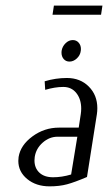

<svg xmlns="http://www.w3.org/2000/svg" viewBox="-20 -660 383 680"><path d="M44.9 -90.3Q44.9 -95.2 45.9 -104Q52.7 -146 95 -177Q137.2 -208 189 -208H258.8L266.1 -255.9Q267.6 -266.1 267.6 -275.4Q267.6 -308.6 250.5 -330.3Q233.4 -352.1 204.1 -352.1Q174.8 -352.1 140.1 -341.8L138.2 -372.1Q177.2 -383.8 216.8 -383.8Q264.2 -383.8 294.4 -353.5Q324.7 -323.2 324.7 -276.9Q324.7 -266.1 323.2 -255.9L288.1 -33.2Q244.6 -14.6 217.5 -7.3Q190.4 0 155.8 0Q107.9 0 76.4 -25.9Q44.9 -51.8 44.9 -90.3ZM102.1 -91.8Q102.1 -64.9 119.4 -48.6Q136.7 -32.2 168 -32.2Q199.2 -32.2 231.9 -42L253.9 -175.8H184.1Q154.8 -175.8 131.1 -154.8Q107.4 -133.8 103 -104Q102.1 -96.2 102.1 -91.8ZM166 -607.9 170.9 -640.1H342.8L337.9 -607.9ZM197.8 -473.6Q197.8 -478 198.2 -480Q200.7 -495.6 212.2 -506.8Q223.6 -518.1 237.8 -518.1Q250.5 -518.1 258.5 -509Q266.6 -500 266.6 -486.3Q266.6 -481.9 266.1 -480Q264.2 -464.4 252.2 -453.1Q240.2 -441.9 226.1 -441.9Q213.4 -441.9 205.6 -450.9Q197.8 -460 197.8 -473.6Z"/></svg>

Font: Gawaa
Style: Italic
Weight: 400
Designer: T. Christopher White
Version: Version 1.0